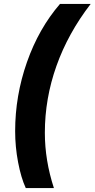

<svg xmlns="http://www.w3.org/2000/svg" viewBox="-20 -762 481 976"><path d="M57 -95Q57 -275 117 -446Q177 -617 285 -742H441Q326 -593 267 -427Q208 -261 208 -87Q208 53 254 194H111Q87 142 72 63Q57 -16 57 -95Z"/></svg>

Font: Idrija
Style: Bold Italic
Weight: 700
Italic angle: -11.3°
Designer: Julieta Ulanovsky
Foundry: Julieta Ulanovsky
Version: Version 7.200